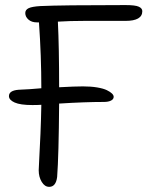

<svg xmlns="http://www.w3.org/2000/svg" viewBox="-20 -725 579 753"><path d="M172.9 7.8Q155.3 7.8 143.6 -11.7Q131.8 -31.2 131.8 -57.1Q131.8 -66.4 134 -103.8Q136.2 -141.1 138.7 -199.7Q141.1 -258.3 142.1 -314Q127.9 -313 106.9 -313Q59.6 -313 37.4 -323Q15.1 -333 15.1 -348.1Q15.1 -370.1 53.2 -373Q94.7 -374.5 142.1 -378.9Q142.1 -505.9 132.8 -637.2H125Q104 -637.2 91.6 -648.2Q79.1 -659.2 79.1 -673.8Q79.1 -686.5 92.3 -692.9Q105.5 -699.2 138.2 -701.2Q220.2 -705.1 472.2 -705.1Q510.7 -705.1 524.4 -698.7Q538.1 -692.4 538.1 -681.2Q538.1 -643.1 472.2 -643.1H311Q252.9 -643.1 207 -640.1Q211.9 -540 211.9 -382.8Q273.4 -386.2 305.2 -386.2Q336.4 -386.2 361.1 -382.1Q385.7 -377.9 399.2 -371.3Q412.6 -364.7 419.2 -358.2Q425.8 -351.6 425.8 -345.2Q425.8 -335.9 415.5 -330.6Q405.3 -325.2 387.2 -325.2Q313.5 -325.2 211.9 -318.8Q210.4 -114.3 204.1 -30.8Q199.2 7.8 172.9 7.8Z"/></svg>

Font: Shantell Sans Normal
Style: Regular
Weight: 300
Designer: Stephen Nixon, Anya Danilova, Shantell Martin
Foundry: Arrow Type
Version: Version 1.006;[559af2be0]